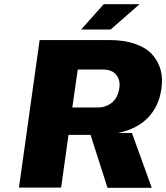

<svg xmlns="http://www.w3.org/2000/svg" viewBox="-20 -890 789 911"><path d="M410 -249V-250H305L270 0H70L168 -700H498Q571 -700 623.5 -681Q676 -662 704 -629.5Q732 -597 742.5 -557Q753 -517 746 -470Q735 -388 684 -333.5Q633 -279 540 -259H606L700 1H490ZM323 -380H443Q472 -380 494.5 -392Q517 -404 529.5 -424Q542 -444 546 -470Q552 -509 532 -534.5Q512 -560 469 -560H349ZM365 -750 472 -870H642L505 -750Z"/></svg>

Font: Fivo Sans Modern Heavy
Style: Regular
Weight: 900
Designer: Alexander Slobzheninov
Foundry: Alexander Slobzheninov
Version: 1.0